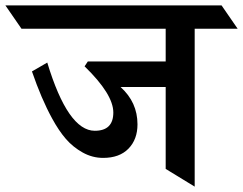

<svg xmlns="http://www.w3.org/2000/svg" viewBox="-100 -695 905 715"><path d="M517 -371H349Q412 -314 412 -232Q412 -176 378.5 -141.5Q345 -107 284 -107Q244 -107 208 -127Q172 -147 145.5 -177.5Q119 -208 94 -254Q54 -327 19 -429L76 -462Q153 -208 253 -208Q322 -208 322 -276Q322 -344 215 -448L227 -466H517V-588H-20L-80 -675H725L785 -588H625V0L517 -66Z"/></svg>

Font: Halant SemiBold
Style: Regular
Weight: 600
Designer: Hitesh Malaviya (Devanagari), Satya Rajpurohit (Latin)
Foundry: Indian Type Foundry
Version: Version 1.101;PS 1.0;hotconv 1.0.78;makeotf.lib2.5.61930; tt